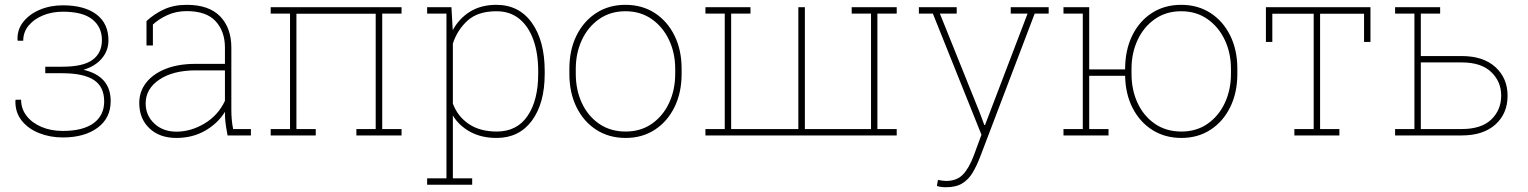

<svg xmlns="http://www.w3.org/2000/svg" viewBox="-20 -558 6293 791"><path d="M238.8 8.3Q186.5 8.3 141.4 -9.5Q96.2 -27.3 69.1 -61.5Q42 -95.7 43.5 -144L44.4 -147H66.9Q66.9 -109.9 89.4 -80.8Q111.8 -51.8 150.6 -35.2Q189.5 -18.6 238.8 -18.6Q321.8 -18.6 365.5 -50.5Q409.2 -82.5 409.2 -140.1Q409.2 -200.7 366.7 -228.5Q324.2 -256.3 237.3 -256.3H166.5V-283.2H237.3Q322.8 -283.2 361.3 -311.5Q399.9 -339.8 399.9 -393.1Q399.9 -446.3 360.6 -478Q321.3 -509.8 238.8 -509.8Q194.3 -509.8 157.2 -494.6Q120.1 -479.5 97.9 -452.6Q75.7 -425.8 75.7 -390.1H53.2L52.2 -393.1Q50.3 -435.1 75.4 -467.3Q100.6 -499.5 143.8 -517.8Q187 -536.1 238.8 -536.1Q327.6 -536.1 377.2 -498.8Q426.8 -461.4 426.8 -391.6Q426.8 -350.1 400.1 -317.9Q373.5 -285.6 324.2 -270.5Q436 -244.1 436 -141.6Q436 -71.3 381.8 -31.5Q327.6 8.3 238.8 8.3Z M706.5 10.3Q637.2 10.3 595.5 -29.5Q553.7 -69.3 553.7 -133.8Q553.7 -181.2 582.3 -217.5Q610.8 -253.9 662.8 -274.4Q714.8 -294.9 785.2 -294.9H906.7V-362.3Q906.7 -428.2 868.7 -470.2Q830.6 -512.2 749 -512.2Q706.1 -512.2 670.4 -496.1Q634.8 -480 609.9 -457V-370.6H583.5V-471.2Q616.2 -501.5 656.5 -519.8Q696.8 -538.1 749.5 -538.1Q840.8 -538.1 887 -490.5Q933.1 -442.9 933.1 -361.3V-106.4Q933.1 -85.9 934.8 -65.9Q936.5 -45.9 940.4 -26.4H1013.7V0H917.5Q911.1 -34.7 908.9 -53Q906.7 -71.3 906.7 -97.2Q877 -49.3 825 -19.5Q772.9 10.3 706.5 10.3ZM706.5 -15.6Q766.6 -15.6 822.8 -49.3Q878.9 -83 906.7 -142.6V-268.1H786.6Q693.4 -268.1 636.7 -230.2Q580.1 -192.4 580.1 -131.8Q580.1 -82.5 615.7 -49.1Q651.4 -15.6 706.5 -15.6Z M1095.2 0V-26.4H1174.8V-502H1095.2V-528.3H1634.3V-502H1554.7V-26.4H1634.3V0H1448.2V-26.4H1527.8V-501.5H1201.2V-26.4H1280.8V0Z M1739.7 203.1V176.8H1819.3V-502H1739.7V-528.3H1839.8L1845.2 -433.6Q1871.6 -482.4 1917 -510.3Q1962.4 -538.1 2024.9 -538.1Q2118.2 -538.1 2171.1 -464.1Q2224.1 -390.1 2224.1 -264.6V-254.4Q2224.1 -132.3 2171.4 -61Q2118.7 10.3 2025.9 10.3Q1963.9 10.3 1917.7 -14.6Q1871.6 -39.6 1845.7 -82V176.8H1925.3V203.1ZM2026.4 -16.1Q2109.9 -16.1 2153.6 -80.6Q2197.3 -145 2197.3 -254.4V-264.6Q2197.3 -337.9 2177.5 -393.6Q2157.7 -449.2 2119.4 -480.5Q2081.1 -511.7 2025.4 -511.7Q1948.7 -511.7 1906.2 -473.1Q1863.8 -434.6 1845.7 -378.4V-131.3Q1865.2 -78.6 1911.1 -47.4Q1957 -16.1 2026.4 -16.1Z M2557.6 10.3Q2488.8 10.3 2436.5 -23.4Q2384.3 -57.1 2355 -116.7Q2325.7 -176.3 2325.7 -253.9V-274.4Q2325.7 -352.1 2355 -411.4Q2384.3 -470.7 2436.3 -504.4Q2488.3 -538.1 2556.6 -538.1Q2625.5 -538.1 2677.5 -504.4Q2729.5 -470.7 2758.8 -411.4Q2788.1 -352.1 2788.1 -274.4V-253.9Q2788.1 -176.3 2758.8 -116.7Q2729.5 -57.1 2677.5 -23.4Q2625.5 10.3 2557.6 10.3ZM2557.6 -16.1Q2619.6 -16.1 2665.5 -48.1Q2711.4 -80.1 2736.6 -134Q2761.7 -188 2761.7 -253.9V-274.4Q2761.7 -339.4 2736.3 -393.3Q2710.9 -447.3 2664.8 -479.5Q2618.7 -511.7 2556.6 -511.7Q2494.6 -511.7 2448.5 -479.5Q2402.3 -447.3 2377.2 -393.3Q2352.1 -339.4 2352.1 -274.4V-253.9Q2352.1 -187.5 2377.2 -133.5Q2402.3 -79.6 2448.5 -47.9Q2494.6 -16.1 2557.6 -16.1Z M2886.2 0V-26.4H2965.8V-502H2886.2V-528.3H3071.8V-502H2992.2V-26.4H3269V-528.3H3295.9V-26.4H3568.4V-502H3488.8V-528.3H3674.3V-502H3594.7V-26.4H3674.3V0Z M3877 213.4Q3854.5 213.4 3839.8 208L3844.2 183.1Q3849.6 184.6 3860.4 186Q3871.1 187.5 3877 187.5Q3921.9 187.5 3947 161.1Q3972.2 134.8 3991.7 83L4023.4 -2.9L3823.2 -502H3765.6V-528.3H3921.4V-502H3852.1L4015.6 -95.7L4035.2 -43H4038.1L4213.4 -502H4144V-528.3H4300.3V-502H4242.7L4018.1 87.9Q4003.9 125 3987.1 153.3Q3970.2 181.6 3944.3 197.5Q3918.5 213.4 3877 213.4Z M4847.2 10.3Q4779.8 10.3 4728 -22.2Q4676.3 -54.7 4646.5 -112.3Q4616.7 -169.9 4615.2 -245.6H4467.3V-26.4H4546.9V0H4361.3V-26.4H4440.9V-502H4361.3V-528.3H4467.3V-272H4615.2Q4615.2 -351.6 4644.5 -411.4Q4673.8 -471.2 4725.8 -504.6Q4777.8 -538.1 4846.2 -538.1Q4915 -538.1 4967 -504.4Q5019 -470.7 5048.3 -411.4Q5077.6 -352.1 5077.6 -274.4V-253.9Q5077.6 -176.3 5048.3 -116.7Q5019 -57.1 4967 -23.4Q4915 10.3 4847.2 10.3ZM4847.2 -16.1Q4909.2 -16.1 4955.1 -48.1Q5001 -80.1 5026.1 -134Q5051.3 -188 5051.3 -253.9V-274.4Q5051.3 -339.4 5025.9 -393.3Q5000.5 -447.3 4954.3 -479.5Q4908.2 -511.7 4846.2 -511.7Q4784.2 -511.7 4738 -479.5Q4691.9 -447.3 4666.7 -393.3Q4641.6 -339.4 4641.6 -274.4V-253.9Q4641.6 -187.5 4666.7 -133.5Q4691.9 -79.6 4738 -47.9Q4784.2 -16.1 4847.2 -16.1Z M5312.5 0V-26.4H5392.1V-501.5H5221.7V-385.3H5195.3V-528.3H5626V-385.3H5599.6V-501.5H5418.5V-26.4H5498V0Z M6002 -327.1Q6090.8 -327.1 6140.9 -281.5Q6190.9 -235.8 6190.9 -163.6Q6190.9 -90.3 6140.9 -45.2Q6090.8 0 6002 0H5727.5V-26.4H5807.1V-502H5727.5V-528.3H5913.1V-502H5833.5V-327.1ZM6002 -26.4Q6083 -26.4 6123.8 -65.7Q6164.6 -105 6164.6 -164.6Q6164.6 -221.7 6123.5 -261.2Q6082.5 -300.8 6002 -300.8H5833.5V-26.4Z"/></svg>

Font: Roboto Slab Thin
Style: Regular
Weight: 100
Designer: Google
Version: Version 2.000; ttfautohint (v1.8.1.43-b0c9)